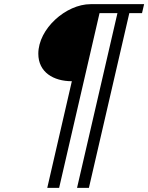

<svg xmlns="http://www.w3.org/2000/svg" viewBox="-20 -742 712 922"><path d="M662 -679 672 -722H415C297 -722 164 -604 164 -484C164 -395 237 -352 325 -352L207 160H264L458 -679H544L350 160H407L601 -679Z"/></svg>

Font: Perun Medium Italic
Style: Regular
Weight: 500
Italic angle: -12°
Foundry: Copyright (c) Stefan Peev, Context Ltd, 2016
Version: Version 1.026